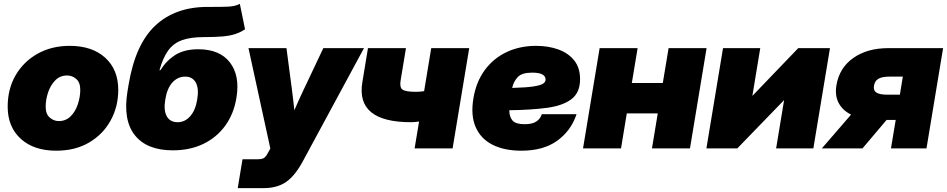

<svg xmlns="http://www.w3.org/2000/svg" viewBox="-20 -763 4868 987"><path d="M269 11.7Q154.3 11.7 86.9 -49.3Q19.5 -110.4 19.5 -214.8Q19.5 -306.2 60.5 -376.5Q101.6 -446.8 173.6 -487.1Q245.6 -527.3 338.4 -527.3Q453.6 -527.3 520.8 -466.3Q587.9 -405.3 587.9 -300.8Q587.9 -215.3 549.1 -144.3Q510.3 -73.2 438.7 -30.8Q367.2 11.7 269 11.7ZM282.2 -140.6Q318.8 -140.6 343.5 -165.5Q368.2 -190.4 380.4 -227.8Q392.6 -265.1 392.6 -301.8Q392.6 -339.4 371.8 -357.2Q351.1 -375 325.2 -375Q288.6 -375 264.2 -350.1Q239.7 -325.2 227.3 -288.1Q214.8 -251 214.8 -213.9Q214.8 -176.8 235.6 -158.7Q256.3 -140.6 282.2 -140.6Z M1212.9 -743.2 1239.7 -612.3Q1215.3 -596.7 1189 -587.9Q1162.6 -579.1 1124.8 -575.7Q1086.9 -572.3 1027.3 -572.3Q960 -572.3 916 -556.6Q872.1 -541 845 -503.9Q817.9 -466.8 799.8 -402.3H804.7Q835 -451.2 881.3 -480.5Q927.7 -509.8 999 -509.8Q1109.9 -509.8 1162.1 -441.7Q1214.4 -373.5 1195.3 -259.8Q1182.1 -178.2 1138.2 -117.4Q1094.2 -56.6 1025.6 -23.4Q957 9.8 868.2 9.8Q734.9 9.8 673.1 -68.1Q611.3 -146 635.3 -293L641.1 -328.1Q675.8 -535.6 778.1 -631.3Q880.4 -727.1 1045.9 -727.5Q1051.3 -727.5 1056.4 -727.5Q1061.5 -727.5 1066.4 -727.5Q1115.7 -727.1 1152.6 -728.8Q1189.5 -730.5 1212.9 -743.2ZM893.1 -134.8Q930.7 -134.8 957.8 -165.5Q984.9 -196.3 993.7 -251Q1003.4 -307.6 986.6 -338.4Q969.7 -369.1 932.1 -369.1Q893.1 -369.1 865.7 -338.4Q838.4 -307.6 829.6 -251Q820.3 -196.3 837.2 -165.5Q854 -134.8 893.1 -134.8Z M1202.1 204.1 1226.6 55.7H1304.7Q1332 55.7 1342 45.2Q1352.1 34.7 1365.7 7.8L1369.6 0L1257.3 -515.6H1452.6L1481.4 -296.9Q1484.9 -272 1487.5 -246.8Q1490.2 -221.7 1493.2 -196.3Q1503.9 -221.7 1515.4 -246.8Q1526.9 -272 1538.6 -296.9L1642.1 -515.6H1851.1L1537.1 65.4Q1496.6 140.6 1450.7 172.4Q1404.8 204.1 1335 204.1Z M2092.8 -134.8Q1808.1 -134.8 1842.8 -340.8L1871.6 -515.6H2066.9L2039.6 -350.6Q2033.2 -314 2049.1 -302.5Q2064.9 -291 2118.7 -291Q2137.7 -291 2160.2 -294.4L2196.8 -515.6H2392.1L2306.6 0H2111.3L2134.3 -138.2Q2108.9 -134.8 2092.8 -134.8Z M2660.2 11.7Q2572.8 11.7 2512.2 -18.8Q2451.7 -49.3 2425.3 -109.4Q2398.9 -169.4 2413.6 -257.8Q2427.7 -342.3 2471.9 -402.6Q2516.1 -462.9 2584 -495.1Q2651.9 -527.3 2736.3 -527.3Q2798.3 -527.3 2849.6 -509Q2900.9 -490.7 2931.4 -452.9Q2961.9 -415 2961.9 -356Q2961.9 -287.1 2917.7 -253.4Q2873.5 -219.7 2792 -208.7Q2710.4 -197.8 2598.1 -196.3Q2598.1 -162.6 2614.5 -143.6Q2630.9 -124.5 2676.8 -124.5Q2716.8 -124.5 2737.5 -138.7Q2758.3 -152.8 2765.1 -175.8H2943.8Q2915.5 -90.8 2844.5 -39.6Q2773.4 11.7 2660.2 11.7ZM2612.8 -311Q2685.1 -313 2721.9 -318.6Q2758.8 -324.2 2771.7 -333Q2784.7 -341.8 2784.7 -353.5Q2784.7 -389.6 2715.8 -389.6Q2662.6 -389.6 2641.4 -366.7Q2620.1 -343.8 2612.8 -311Z M3257.8 -515.6 3228 -336.4H3387.2L3417 -515.6H3612.3L3526.9 0H3331.5L3361.3 -180.2H3202.1L3172.4 0H2977.1L3062.5 -515.6Z M4161.1 0H3969.7L4010.7 -248H4010.3L3770 0H3611.3L3696.8 -515.6H3888.2L3847.7 -270.5H3848.1L4083.5 -515.6H4246.6Z M4742.7 0H4560.1L4584.5 -146.5H4537.6L4413.6 0H4204.6L4355 -173.8Q4311 -195.8 4291 -234.1Q4271 -272.5 4279.8 -325.2Q4294.9 -414.6 4366.7 -465.1Q4438.5 -515.6 4546.9 -515.6H4828.1ZM4606 -276.4 4621.1 -369.1H4551.8Q4516.1 -369.1 4496.6 -358.6Q4477.1 -348.1 4472.7 -322.3Q4468.8 -297.4 4485.6 -286.9Q4502.4 -276.4 4539.6 -276.4Z"/></svg>

Font: Inter Display Black
Style: Italic
Weight: 900
Italic angle: -9.39999°
Designer: Rasmus Andersson
Foundry: rsms
Version: Version 4.000;git-a52131595